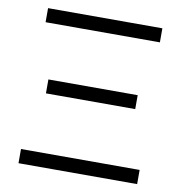

<svg xmlns="http://www.w3.org/2000/svg" viewBox="-75 -724 758 795"><g transform="rotate(10 304.0 -326.5)"><path d="M54.5 0V-59.6H553.3V0ZM116.2 -304.5V-363H491.6V-304.5ZM63.6 -594.4V-653.5H544.2V-594.4Z"/></g></svg>

Font: Ysabeau
Style: Bold
Weight: 700
Designer: Christian Thalmann (Catharsis Fonts)
Version: Version 2.000;gftools[0.9.27.dev2+g8671c4b]